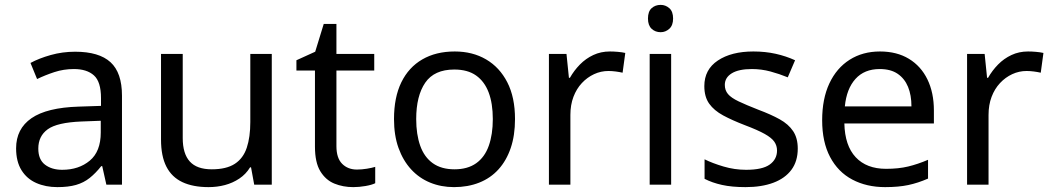

<svg xmlns="http://www.w3.org/2000/svg" viewBox="-20 -757 4312 787"><path d="M288 -545Q386 -545 433 -502Q480 -459 480 -365V0H416L399 -76H395Q372 -47 347.5 -27.5Q323 -8 291.5 1Q260 10 215 10Q167 10 128.5 -7Q90 -24 68 -59.5Q46 -95 46 -149Q46 -229 109 -272.5Q172 -316 303 -320L394 -323V-355Q394 -422 365 -448Q336 -474 283 -474Q241 -474 203 -461.5Q165 -449 132 -433L105 -499Q140 -518 188 -531.5Q236 -545 288 -545ZM314 -259Q214 -255 175.5 -227Q137 -199 137 -148Q137 -103 164.5 -82Q192 -61 235 -61Q303 -61 348 -98.5Q393 -136 393 -214V-262Z M1094 -536V0H1022L1009 -71H1005Q988 -43 961 -25Q934 -7 902 1.5Q870 10 835 10Q771 10 727.5 -10.5Q684 -31 662 -74Q640 -117 640 -185V-536H729V-191Q729 -127 758 -95Q787 -63 848 -63Q908 -63 942.5 -85.5Q977 -108 991.5 -151.5Q1006 -195 1006 -257V-536Z M1443 -62Q1463 -62 1484 -65.5Q1505 -69 1518 -73V-6Q1504 1 1478 5.5Q1452 10 1428 10Q1386 10 1350.5 -4.5Q1315 -19 1293 -55Q1271 -91 1271 -156V-468H1195V-510L1272 -545L1307 -659H1359V-536H1514V-468H1359V-158Q1359 -109 1382.5 -85.5Q1406 -62 1443 -62Z M2091 -269Q2091 -202 2073.5 -150.5Q2056 -99 2023.5 -63Q1991 -27 1944.5 -8.5Q1898 10 1841 10Q1788 10 1743 -8.5Q1698 -27 1665 -63Q1632 -99 1613.5 -150.5Q1595 -202 1595 -269Q1595 -358 1625 -419.5Q1655 -481 1711 -513.5Q1767 -546 1844 -546Q1917 -546 1972.5 -513.5Q2028 -481 2059.5 -419.5Q2091 -358 2091 -269ZM1686 -269Q1686 -206 1702.5 -159.5Q1719 -113 1754 -88Q1789 -63 1843 -63Q1897 -63 1932 -88Q1967 -113 1983.5 -159.5Q2000 -206 2000 -269Q2000 -333 1983 -378Q1966 -423 1931.5 -447.5Q1897 -472 1842 -472Q1760 -472 1723 -418Q1686 -364 1686 -269Z M2480 -546Q2495 -546 2512.5 -544.5Q2530 -543 2543 -540L2532 -459Q2519 -462 2503.5 -464Q2488 -466 2474 -466Q2443 -466 2415 -453Q2387 -440 2365 -416.5Q2343 -393 2330.5 -360Q2318 -327 2318 -286V0H2230V-536H2302L2312 -438H2316Q2333 -468 2357 -492.5Q2381 -517 2412 -531.5Q2443 -546 2480 -546Z M2731 -536V0H2643V-536ZM2688 -737Q2708 -737 2723.5 -723.5Q2739 -710 2739 -681Q2739 -653 2723.5 -639Q2708 -625 2688 -625Q2666 -625 2651 -639Q2636 -653 2636 -681Q2636 -710 2651 -723.5Q2666 -737 2688 -737Z M3250 -148Q3250 -96 3224 -61Q3198 -26 3150 -8Q3102 10 3036 10Q2980 10 2939.5 1Q2899 -8 2868 -24V-104Q2900 -88 2945.5 -74.5Q2991 -61 3038 -61Q3105 -61 3135 -82.5Q3165 -104 3165 -140Q3165 -160 3154 -176Q3143 -192 3114.5 -208Q3086 -224 3033 -244Q2981 -264 2944 -284Q2907 -304 2887 -332Q2867 -360 2867 -404Q2867 -472 2922.5 -509Q2978 -546 3068 -546Q3117 -546 3159.5 -536.5Q3202 -527 3239 -510L3209 -440Q3175 -454 3138 -464Q3101 -474 3062 -474Q3008 -474 2979.5 -456.5Q2951 -439 2951 -409Q2951 -387 2964 -371.5Q2977 -356 3007.5 -341.5Q3038 -327 3089 -307Q3140 -288 3176 -268Q3212 -248 3231 -219.5Q3250 -191 3250 -148Z M3587 -546Q3656 -546 3705.5 -516Q3755 -486 3781.5 -431.5Q3808 -377 3808 -304V-251H3441Q3443 -160 3487.5 -112.5Q3532 -65 3612 -65Q3663 -65 3702.5 -74.5Q3742 -84 3784 -102V-25Q3743 -7 3703 1.5Q3663 10 3608 10Q3532 10 3473.5 -21Q3415 -52 3382.5 -113.5Q3350 -175 3350 -264Q3350 -352 3379.5 -415Q3409 -478 3462.5 -512Q3516 -546 3587 -546ZM3586 -474Q3523 -474 3486.5 -433.5Q3450 -393 3443 -321H3716Q3716 -367 3702 -401Q3688 -435 3659.5 -454.5Q3631 -474 3586 -474Z M4194 -546Q4209 -546 4226.5 -544.5Q4244 -543 4257 -540L4246 -459Q4233 -462 4217.5 -464Q4202 -466 4188 -466Q4157 -466 4129 -453Q4101 -440 4079 -416.5Q4057 -393 4044.5 -360Q4032 -327 4032 -286V0H3944V-536H4016L4026 -438H4030Q4047 -468 4071 -492.5Q4095 -517 4126 -531.5Q4157 -546 4194 -546Z"/></svg>

Font: binaryv115
Style: Book
Weight: 400
Designer: Jelle Bosma - Monotype Design Team
Foundry: Monotype Imaging Inc.
Version: Version 2.003